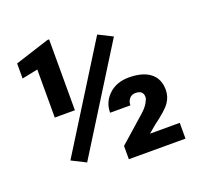

<svg xmlns="http://www.w3.org/2000/svg" viewBox="-125 -844 1000 977"><g transform="rotate(-20 375.0 -356.0)"><path d="M206.1 -57.1 129.4 -95.7 476.6 -651.4 553.2 -612.8ZM238.3 -328.1H129.4V-588.4L43.5 -570.8V-652.3L229 -711.9H238.3ZM717.8 0H411.1V-71.8L550.8 -195.3Q575.2 -216.8 587.2 -237.5Q599.1 -258.3 599.1 -268.1Q599.1 -305.2 557.6 -305.2Q536.6 -305.2 524.4 -290.5Q512.2 -275.9 512.2 -254.9H402.3Q402.3 -312.5 444.1 -351.8Q485.8 -391.1 552.2 -391.1Q627.4 -391.1 668 -359.4Q708.5 -327.6 708.5 -268.1Q708.5 -231.4 687.7 -200.9Q667 -170.4 596.2 -118.7L556.6 -85.4H717.8Z"/></g></svg>

Font: Roboto Black
Style: Regular
Weight: 900
Designer: Google
Version: Version 2.134; 2016